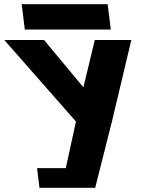

<svg xmlns="http://www.w3.org/2000/svg" viewBox="-48 -892 788 911"><path d="M54.9 -872 69.7 -752H477.7L462.9 -872ZM-27.5 -702.1 312.4 -315.4 264.2 -94.4H127.8L139.3 -0.9H243.9H403.7L484.3 -320.5L575.1 -702.1H401.7L347.7 -477.7L161.2 -702.1Z"/></svg>

Font: Hussar
Style: BdOpOblOne
Weight: 700
Foundry: Cannot Into Space Fonts
Version: Version 2.00